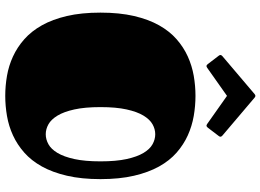

<svg xmlns="http://www.w3.org/2000/svg" viewBox="-154 -844 1017 750"><g transform="rotate(90 355.0 -469.5)"><path d="M355 19Q315.9 19 276.6 12.2Q237.3 5.4 201.2 -11.2Q165 -27.8 133.8 -55.4Q102.5 -83 79.3 -124.3Q56.2 -165.5 43 -221.9Q29.8 -278.3 29.8 -353Q29.8 -427.2 43 -483.9Q56.2 -540.5 79.3 -581.8Q102.5 -623 133.8 -650.4Q165 -677.7 201.2 -694.1Q237.3 -710.4 276.6 -717.3Q315.9 -724.1 355 -724.1Q394 -724.1 433.6 -717.3Q473.1 -710.4 509.3 -694.1Q545.4 -677.7 576.7 -650.4Q607.9 -623 630.9 -581.8Q653.8 -540.5 667 -483.9Q680.2 -427.2 680.2 -353Q680.2 -278.8 667 -222.2Q653.8 -165.5 630.9 -124.3Q607.9 -83 576.7 -55.4Q545.4 -27.8 509.3 -11.2Q473.1 5.4 433.6 12.2Q394 19 355 19ZM398.9 -353Q398.9 -292 408 -251Q417 -210 432.1 -185.1Q447.3 -160.2 466.1 -149.7Q484.9 -139.2 504.9 -139.2Q524.9 -139.2 543.9 -149.7Q563 -160.2 577.9 -185.1Q592.8 -210 601.8 -251Q610.8 -292 610.8 -353Q610.8 -414.1 601.8 -455.1Q592.8 -496.1 577.9 -521Q563 -545.9 543.9 -556.4Q524.9 -566.9 504.9 -566.9Q484.9 -566.9 466.1 -556.4Q447.3 -545.9 432.1 -521Q417 -496.1 408 -455.1Q398.9 -414.1 398.9 -353ZM355 -847.2 245.6 -770Q243.7 -769 242.2 -768.1Q240.7 -767.1 239.3 -767.1Q234.4 -767.1 231 -772L198.2 -814.9Q195.3 -818.4 195.3 -821.8Q195.3 -825.2 199.7 -829.1L348.1 -955.1Q349.6 -956.1 351.1 -957Q352.5 -958 355 -958Q357.4 -958 358.9 -957Q360.4 -956.1 361.8 -955.1L510.3 -829.1Q514.6 -825.2 514.6 -821.8Q514.6 -818.4 511.7 -814.9L479 -772Q475.1 -767.1 470.7 -767.1Q469.2 -767.1 467.8 -768.1Q466.3 -769 464.4 -770Z"/></g></svg>

Font: Fascinate
Style: Regular
Weight: 900
Designer: Astigmatic (AOETI)
Foundry: Astigmatic (AOETI)
Version: Version 1.000